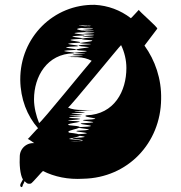

<svg xmlns="http://www.w3.org/2000/svg" viewBox="-20 -735 749 796"><path d="M82 16C90 24 94 29 108 26C113 25 155 -25 158 -26C206 -2 262 10 326 6C509 2 646 -141 648 -324C650 -408 623 -485 579 -546C582 -551 629 -611 632 -616C635 -622 554 -690 556 -694C558 -698 519 -653 522 -660C479 -693 428 -712 373 -715C203 -718 63 -581 64 -404C65 -325 92 -255 138 -203C137 -206 96 -157 95 -159C97 -161 181 -99 180 -101C174 -111 170 -117 161 -125C164 -130 167 -136 172 -146C178 -158 180 -160 187 -165C191 -169 186 -175 181 -172C174 -166 171 -163 164 -150C159 -141 156 -135 154 -131C150 -134 147 -135 139 -138C100 -152 64 -125 62 -89C60 -54 63 -11 75 9C71 18 59 32 66 39C70 44 76 36 74 32C77 29 79 23 82 16ZM121 -323C121 -418 175 -512 285 -514C313 -519 180 -523 292 -528C320 -533 188 -538 300 -543C328 -548 197 -553 309 -558C338 -563 206 -569 318 -574C346 -579 214 -583 326 -588C354 -593 223 -597 335 -602C364 -607 233 -613 347 -622C375 -625 242 -631 352 -631C379 -631 245 -630 355 -628C380 -627 247 -624 357 -624C383 -624 249 -622 358 -622C384 -622 252 -620 362 -617C389 -613 256 -610 366 -608C392 -606 259 -604 368 -600C394 -597 259 -594 367 -591C392 -587 257 -584 365 -582C390 -580 254 -575 360 -568C383 -561 247 -556 354 -553C378 -550 241 -549 346 -540C369 -538 231 -529 337 -524C360 -519 222 -516 330 -515C354 -513 217 -511 321 -507C342 -504 204 -502 311 -501C335 -500 197 -499 302 -498C324 -497 343 -492 360 -483C358 -483 146 -221 142 -225C130 -254 121 -291 121 -323ZM504 -453C504 -357 454 -261 339 -257C307 -248 443 -243 328 -238C298 -233 435 -229 319 -224C289 -219 425 -213 310 -208C280 -203 417 -198 301 -193C271 -188 408 -183 293 -178C263 -173 399 -168 284 -163C254 -158 392 -154 277 -149C250 -148 388 -147 275 -147C246 -147 385 -149 271 -158C241 -160 380 -173 267 -185C239 -197 379 -207 266 -216C239 -225 378 -231 266 -234C239 -237 380 -241 269 -246C243 -251 384 -254 272 -256C246 -258 388 -260 279 -263C255 -266 399 -269 291 -272C269 -275 412 -276 301 -277C276 -277 419 -278 311 -278C311 -278 432 -279 321 -279C296 -279 277 -282 262 -289C267 -287 480 -549 482 -548C496 -519 504 -486 504 -453Z"/></svg>

Font: Hussar Wojna
Style: 3
Weight: 400
Designer: Robert Jablonski
Foundry: Cannot Into Space Fonts
Version: Version 1.01